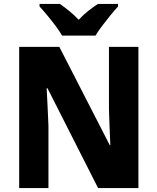

<svg xmlns="http://www.w3.org/2000/svg" viewBox="-20 -951 796 971"><path d="M680 0H476L220 -505H216Q219 -454 221 -405.5Q223 -357 225 -315V0H77V-714H280L535 -217H538Q536 -267 534 -313Q532 -359 531 -400V-714H680ZM294 -771Q282 -792 261.5 -819.5Q241 -847 219 -873.5Q197 -900 180 -918V-931H283Q305 -916 329.5 -896Q354 -876 378 -851Q402 -877 427 -896.5Q452 -916 475 -931H577V-918Q560 -900 538.5 -873.5Q517 -847 496.5 -820Q476 -793 463 -771Z"/></svg>

Font: Noto Sans Gurmukhi SemiCondensed ExtraBold
Style: Regular
Weight: 800
Width: 4
Designer: Jelle Bosma - Monotype Design Team
Foundry: Monotype Imaging Inc.
Version: Version 2.004; ttfautohint (v1.8.4.7-5d5b)